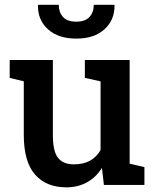

<svg xmlns="http://www.w3.org/2000/svg" viewBox="-20 -782 656 812"><path d="M260.7 10.3Q175.8 10.3 128.2 -43.7Q80.6 -97.7 80.6 -211.4V-438L21 -452.6V-528.3H203.6V-210.4Q203.6 -142.1 225.3 -114.5Q247.1 -86.9 292.5 -86.9Q371.6 -86.9 405.3 -147.9V-438L338.9 -452.6V-528.3H528.3V-89.8L590.8 -75.2V0H419.4L411.1 -71.8Q386.2 -32.2 347.9 -11Q309.6 10.3 260.7 10.3ZM302.7 -618.7Q227.1 -618.7 183.3 -657.7Q139.6 -696.8 140.6 -758.8L141.6 -761.7H228.5Q228.5 -730.5 246.3 -710.4Q264.2 -690.4 302.7 -690.4Q340.3 -690.4 358.4 -710.2Q376.5 -730 376.5 -761.7H463.4L464.4 -758.8Q464.8 -696.8 421.4 -657.7Q377.9 -618.7 302.7 -618.7Z"/></svg>

Font: Roboto Slab Medium
Style: Regular
Weight: 500
Designer: Google
Version: Version 2.001; ttfautohint (v1.8.3)